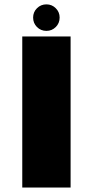

<svg xmlns="http://www.w3.org/2000/svg" viewBox="-20 -838 425 858"><path d="M79.5 0V-675H295.5V0ZM187.5 -700Q162.5 -700 145.2 -717.2Q128 -734.5 128 -759.5Q128 -784 145.2 -801.2Q162.5 -818.5 187.5 -818.5Q212 -818.5 229.2 -801.2Q246.5 -784 246.5 -759.5Q246.5 -734.5 229.2 -717.2Q212 -700 187.5 -700Z"/></svg>

Font: Anybody ExtraExpanded ExtraBold
Style: Regular
Weight: 800
Width: 8
Designer: Tyler Finck
Foundry: Etcetera Type Company
Version: Version 1.010; ttfautohint (v1.8.3) -l 8 -r 50 -G 200 -x 14 